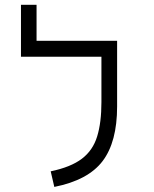

<svg xmlns="http://www.w3.org/2000/svg" viewBox="-20 -752 626 782"><path d="M393.1 -585.9H457V-318.4Q457 -173.8 397.9 -95.9Q338.9 -18.1 201.2 9.3L186.5 -54.2Q268.6 -71.3 313.5 -105.5Q358.4 -139.6 375.7 -196.3Q393.1 -252.9 393.1 -335.9V-521H65.4V-732.4H128.9V-585.9Z"/></svg>

Font: CaskaydiaMono NF Light
Style: Regular
Weight: 300
Designer: Aaron Bell
Foundry: Saja Typeworks
Version: Version 2111.001; ttfautohint (v1.8.4);Nerd Fonts 3.1.1